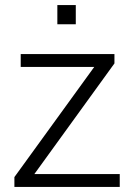

<svg xmlns="http://www.w3.org/2000/svg" viewBox="-20 -740 527 760"><path d="M207 -644H280V-720H207ZM37 0H454V-51H116L433 -489V-526H62V-475H353L37 -39Z"/></svg>

Font: Archivo ExtraLight
Style: Regular
Weight: 200
Designer: Hector Gatti
Foundry: Omnibus-Type
Version: Version 2.001